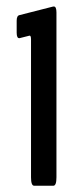

<svg xmlns="http://www.w3.org/2000/svg" viewBox="-20 -722 237 601"><path d="M86.9 -140.6Q77.1 -140.6 77.1 -167V-598.6Q77.1 -611.3 72.3 -610.4Q41.5 -602.5 41 -602.5Q32.2 -601.6 32.2 -619.6V-657.2Q32.2 -673.3 41.5 -674.8L145 -701.2Q146.5 -701.7 148.4 -701.7Q156.7 -701.7 156.7 -683.1V-167Q156.7 -140.6 147 -140.6Z"/></svg>

Font: BenchNine
Style: Bold
Weight: 700
Version: Version 1 ; ttfautohint (v0.92.18-e454-dirty) -l 8 -r 50 -G 